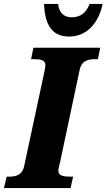

<svg xmlns="http://www.w3.org/2000/svg" viewBox="-42 -957 542 977"><path d="M309 -771C413 -771 465 -859 480 -937H414C396 -889 364 -869 323 -869C284 -869 258 -891 254 -937H182C186 -841 216 -771 309 -771ZM-22 0H317L330 -58H319C282 -58 255 -62 255 -88C255 -100 260 -115 265 -138L363 -600C373 -649 406 -656 445 -656H456L468 -714H128L116 -656H126C164 -656 189 -652 189 -626C189 -620 188 -610 183 -588L81 -112C71 -65 38 -58 2 -58H-8Z"/></svg>

Font: Noto Serif Condensed Black
Style: Italic
Weight: 900
Width: 3
Italic angle: -12°
Designer: Monotype Design Team
Foundry: Monotype Imaging Inc.
Version: Version 2.013